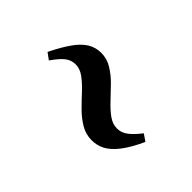

<svg xmlns="http://www.w3.org/2000/svg" viewBox="-22 -594 622 622"><g transform="rotate(45 289.0 -283.0)"><path d="M380.5 -171.5Q353.5 -171.5 330.2 -185.2Q307 -199 286.5 -219.5Q266 -240 246.8 -260.8Q227.5 -281.5 208.8 -295.2Q190 -309 170 -309Q151.5 -309 136.5 -298.2Q121.5 -287.5 99.5 -256.5L77 -273Q98.5 -316.5 117.5 -343Q136.5 -369.5 157 -381.8Q177.5 -394 202.5 -394Q228.5 -394 251.2 -380.2Q274 -366.5 294.2 -346Q314.5 -325.5 333.8 -304.8Q353 -284 372 -270.2Q391 -256.5 411.5 -256.5Q429.5 -256.5 445.5 -267.5Q461.5 -278.5 484 -307L507.5 -291Q486 -244.5 465.5 -218.5Q445 -192.5 424.5 -182Q404 -171.5 380.5 -171.5Z"/></g></svg>

Font: Merriweather 120pt SemiBold
Style: Italic
Weight: 600
Italic angle: -7.8°
Version: Version 2.101